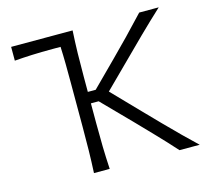

<svg xmlns="http://www.w3.org/2000/svg" viewBox="-102 -834 1043 955"><g transform="rotate(-15 419.0 -356.5)"><path d="M268 0Q271 -60 272 -115.2Q273 -170.5 273 -236.5V-465Q273 -516.5 272.5 -560.8Q272 -605 270 -649.5H231.5Q170 -649.5 122.5 -647.5Q75 -645.5 32.5 -642V-713H349Q345.5 -653 344.2 -597Q343 -541 343 -475V-398H383.5L509.5 -524Q554 -568.5 596.2 -612Q638.5 -655.5 692 -713H792.5Q731.5 -656.5 676.2 -602.2Q621 -548 567 -494L444.5 -372.5L581.5 -231Q617 -194.5 658.2 -152.2Q699.5 -110 739.8 -70.2Q780 -30.5 812.5 0H708.5Q660.5 -53.5 616.5 -99.2Q572.5 -145 530 -189L383 -339H343V-236.5Q343 -170.5 344.2 -115.2Q345.5 -60 349 0Z"/></g></svg>

Font: Commissioner Flair Light
Style: Regular
Weight: 300
Designer: Kostas Bartsokas
Foundry: Kostas Bartsokas
Version: Version 1.000; ttfautohint (v1.8.3)